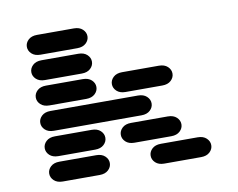

<svg xmlns="http://www.w3.org/2000/svg" viewBox="-78 -841 1157 932"><g transform="rotate(-10 500.0 -374.5)"><path d="M159.2 -13.7H340.8Q368.2 -13.7 383.8 -28.3Q399.4 -43 399.4 -62.5Q399.4 -82 383.8 -96.7Q368.2 -111.3 340.8 -111.3H159.2Q131.8 -111.3 116.2 -96.7Q100.6 -82 100.6 -62.5Q100.6 -43 116.2 -28.3Q131.8 -13.7 159.2 -13.7ZM659.2 -13.7H840.8Q868.2 -13.7 883.8 -28.3Q899.4 -43 899.4 -62.5Q899.4 -82 883.8 -96.7Q868.2 -111.3 840.8 -111.3H659.2Q631.8 -111.3 616.2 -96.7Q600.6 -82 600.6 -62.5Q600.6 -43 616.2 -28.3Q631.8 -13.7 659.2 -13.7ZM159.2 -138.7H340.8Q368.2 -138.7 383.8 -153.3Q399.4 -168 399.4 -187.5Q399.4 -207 383.8 -221.7Q368.2 -236.3 340.8 -236.3H159.2Q131.8 -236.3 116.2 -221.7Q100.6 -207 100.6 -187.5Q100.6 -168 116.2 -153.3Q131.8 -138.7 159.2 -138.7ZM534.2 -138.7H715.8Q743.2 -138.7 758.8 -153.3Q774.4 -168 774.4 -187.5Q774.4 -207 758.8 -221.7Q743.2 -236.3 715.8 -236.3H534.2Q506.8 -236.3 491.2 -221.7Q475.6 -207 475.6 -187.5Q475.6 -168 491.2 -153.3Q506.8 -138.7 534.2 -138.7ZM159.2 -263.7H590.8Q618.2 -263.7 633.8 -278.3Q649.4 -293 649.4 -312.5Q649.4 -332 633.8 -346.7Q618.2 -361.3 590.8 -361.3H159.2Q131.8 -361.3 116.2 -346.7Q100.6 -332 100.6 -312.5Q100.6 -293 116.2 -278.3Q131.8 -263.7 159.2 -263.7ZM159.2 -388.7H340.8Q368.2 -388.7 383.8 -403.3Q399.4 -418 399.4 -437.5Q399.4 -457 383.8 -471.7Q368.2 -486.3 340.8 -486.3H159.2Q131.8 -486.3 116.2 -471.7Q100.6 -457 100.6 -437.5Q100.6 -418 116.2 -403.3Q131.8 -388.7 159.2 -388.7ZM534.2 -388.7H715.8Q743.2 -388.7 758.8 -403.3Q774.4 -418 774.4 -437.5Q774.4 -457 758.8 -471.7Q743.2 -486.3 715.8 -486.3H534.2Q506.8 -486.3 491.2 -471.7Q475.6 -457 475.6 -437.5Q475.6 -418 491.2 -403.3Q506.8 -388.7 534.2 -388.7ZM159.2 -513.7H340.8Q368.2 -513.7 383.8 -528.3Q399.4 -543 399.4 -562.5Q399.4 -582 383.8 -596.7Q368.2 -611.3 340.8 -611.3H159.2Q131.8 -611.3 116.2 -596.7Q100.6 -582 100.6 -562.5Q100.6 -543 116.2 -528.3Q131.8 -513.7 159.2 -513.7ZM159.2 -638.7H340.8Q368.2 -638.7 383.8 -653.3Q399.4 -668 399.4 -687.5Q399.4 -707 383.8 -721.7Q368.2 -736.3 340.8 -736.3H159.2Q131.8 -736.3 116.2 -721.7Q100.6 -707 100.6 -687.5Q100.6 -668 116.2 -653.3Q131.8 -638.7 159.2 -638.7Z"/></g></svg>

Font: Sixtyfour
Style: Regular
Weight: 400
Designer: Jens Kutilek
Foundry: Jens Kutilek
Version: Version 2.001